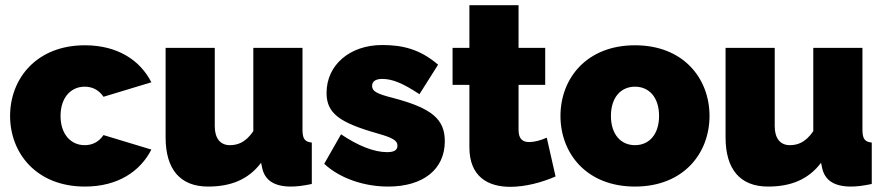

<svg xmlns="http://www.w3.org/2000/svg" viewBox="-20 -711 3419 742"><path d="M19 -263C19 -119 121 10 308 10C436 10 522 -49 565 -133L380 -189C362 -163 338 -150 307 -150C255 -150 214 -191 214 -263C214 -335 255 -376 307 -376C338 -376 362 -363 380 -337L565 -393C522 -477 436 -536 308 -536C121 -536 19 -407 19 -263Z M784 10C872 10 940 -17 989 -82L993 -63C1003 -14 1040 10 1105 10C1126 10 1152 7 1185 0V-160C1158 -163 1149 -174 1149 -210V-526H959V-204C928 -159 897 -150 868 -150C832 -150 810 -176 810 -223V-526H620V-180C620 -56 677 10 784 10Z M1480 10C1616 10 1699 -57 1699 -165C1699 -250 1650 -293 1497 -333C1434 -349 1418 -359 1418 -379C1418 -398 1434 -406 1457 -406C1496 -406 1536 -390 1601 -347L1673 -461C1602 -522 1534 -537 1457 -537C1332 -537 1242 -460 1242 -352C1242 -273 1292 -237 1440 -195C1500 -178 1516 -167 1516 -148C1516 -131 1503 -123 1476 -123C1425 -123 1363 -148 1298 -192L1233 -78C1294 -21 1388 10 1480 10Z M2093 -179C2069 -168 2044 -162 2025 -162C2000 -162 1984 -174 1984 -209V-383H2087V-526H1984V-691H1794V-526H1729V-383H1794V-142C1794 -28 1866 11 1952 11C2011 11 2074 -6 2127 -29Z M2434 10C2622 10 2722 -119 2722 -263C2722 -407 2622 -536 2434 -536C2246 -536 2146 -407 2146 -263C2146 -119 2246 10 2434 10ZM2341 -263C2341 -334 2379 -376 2434 -376C2489 -376 2527 -334 2527 -263C2527 -192 2489 -150 2434 -150C2379 -150 2341 -192 2341 -263Z M2948 10C3036 10 3104 -17 3153 -82L3157 -63C3167 -14 3204 10 3269 10C3290 10 3316 7 3349 0V-160C3322 -163 3313 -174 3313 -210V-526H3123V-204C3092 -159 3061 -150 3032 -150C2996 -150 2974 -176 2974 -223V-526H2784V-180C2784 -56 2841 10 2948 10Z"/></svg>

Font: Raleway Black
Style: Regular
Weight: 900
Designer: Matt McInerney, Pablo Impallari, Rodrigo Fuenzalida
Foundry: Matt McInerney, Pablo Impallari, Rodrigo Fuenzalida
Version: Version 3.000g; ttfautohint (v1.5) -l 8 -r 28 -G 28 -x 14 -D